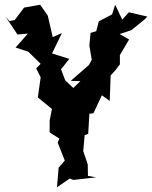

<svg xmlns="http://www.w3.org/2000/svg" viewBox="-20 -763 643 812"><path d="M290 -391 256 -423 238 -470 273 -514 200 -537 242 -623 203 -606 182 -697 150 -743 82 -731 42 -678 14 -673 22 -672 4 -692 54 -617 98 -621 46 -562 100 -544 152 -493 133 -474 152 -436 140 -351 200 -302 202 -315 190 -253V-203L231 -177L224 -160L254 -84L228 -54L221 29L275 -8L290 -2L387 -13L352 -19L351 -68L332 -124L338 -191L353 -197L358 -282L375 -284L411 -360L444 -336L448 -444L469 -467L487 -491V-530L526 -596L486 -619L535 -635L593 -682L603 -693L525 -711L497 -680L467 -743L454 -702L398 -673L387 -631L363 -624L358 -570L368 -510L356 -488L279 -421L320 -420Z"/></svg>

Font: Asimov Aggro
Style: Condensed
Weight: 500
Designer: Google
Version: Version 2.000980; 2014